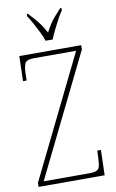

<svg xmlns="http://www.w3.org/2000/svg" viewBox="-101 -984 625 1037"><g transform="rotate(-10 211.5 -465.5)"><path d="M24 0V-22L351 -689H122Q83 -689 73 -675Q63 -661 61 -620L60 -577H40L44 -714H383V-691L56 -25H308Q334 -25 346.5 -31Q359 -37 363 -51.5Q367 -66 368 -93L370 -138H390L386 0ZM198 -771Q191 -794 177.5 -820.5Q164 -847 150 -873Q136 -899 123 -918V-931H129Q149 -910 164.5 -892Q180 -874 193 -855Q206 -836 219 -812Q231 -836 243.5 -855Q256 -874 271.5 -892Q287 -910 307 -931H313V-918Q300 -899 286 -873Q272 -847 259 -820.5Q246 -794 237 -771Z"/></g></svg>

Font: Noto Serif Khmer Condensed Thin
Style: Regular
Weight: 250
Width: 3
Designer: Danh Hong and the Monotype Design Team
Foundry: Monotype Imaging Inc.
Version: Version 2.004